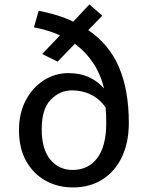

<svg xmlns="http://www.w3.org/2000/svg" viewBox="-20 -817 655 850"><path d="M166.7 -577.9 245.6 -660.5Q221 -671.8 192.6 -680.5Q164.1 -689.2 130.3 -695.9L151.3 -769.7Q195.9 -760.5 234.1 -748.7Q272.3 -736.9 304.1 -721L375.9 -797.4L432.8 -747.7L370.8 -683.6Q463.6 -620.5 506.9 -519.2Q550.3 -417.9 550.3 -272.3Q550.3 -186.2 519.7 -122.1Q489.2 -57.9 433.6 -22.6Q377.9 12.8 302.6 12.8Q236.4 12.8 182.3 -16.9Q128.2 -46.7 96.2 -103.3Q64.1 -160 64.1 -241Q64.1 -316.9 94.4 -373.6Q124.6 -430.3 174.4 -461.8Q224.1 -493.3 282.6 -493.3Q333.8 -493.3 372.6 -475.9Q411.3 -458.5 440.5 -425.6Q425.6 -488.7 392.1 -538.7Q358.5 -588.7 311.3 -623.1L234.9 -544.1ZM450.3 -272.3Q450.3 -290.8 449.7 -307.4Q449.2 -324.1 447.7 -340.5Q422.6 -377.9 384.1 -397.4Q345.6 -416.9 299 -416.9Q244.6 -416.9 204.6 -375.6Q164.6 -334.4 164.6 -245.1Q164.6 -155.9 202.8 -110.3Q241 -64.6 301.5 -64.6Q370.8 -64.6 410.5 -117.2Q450.3 -169.7 450.3 -272.3Z"/></svg>

Font: Fira Code Retina
Style: Regular
Weight: 450
Monospace: yes
Designer: Carrois Corporate, Edenspiekermann AG, Nikita Prokopov
Foundry: Carrois Corporate, Edenspiekermann AG, Nikita Prokopov
Version: Version 6.002